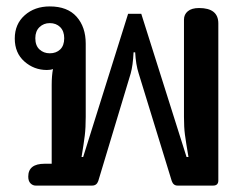

<svg xmlns="http://www.w3.org/2000/svg" viewBox="-20 -578 775 598"><path d="M68 -28Q68 -68 119 -68H141V-313Q141 -342 145 -363Q138 -360 126 -360Q86 -360 56 -386.5Q26 -413 26 -458Q26 -503 57 -530.5Q88 -558 135 -558Q190 -558 218.5 -526Q247 -494 247 -442V-214Q247 -180 244 -155.5Q241 -131 234 -89H239L379 -535H420L561 -89H567Q559 -136 556 -158.5Q553 -181 553 -214V-517Q553 -533 565 -543Q577 -553 600 -553Q660 -553 660 -505V-16Q660 0 644 0H533Q520 0 515 -14L412 -349Q403 -377 401 -415H396Q394 -374 387 -349L286 -14Q281 0 267 0H91Q82 0 75 -7Q68 -14 68 -28ZM180 -459Q180 -481 167.5 -493.5Q155 -506 135 -506Q116 -506 103 -493.5Q90 -481 90 -459Q90 -436 103 -424Q116 -412 135 -412Q155 -412 167.5 -424Q180 -436 180 -459Z"/></svg>

Font: Maitree SemiBold
Style: Regular
Weight: 600
Designer: CadsonDemak Team
Foundry: CadsonDemak
Version: Version 1.001